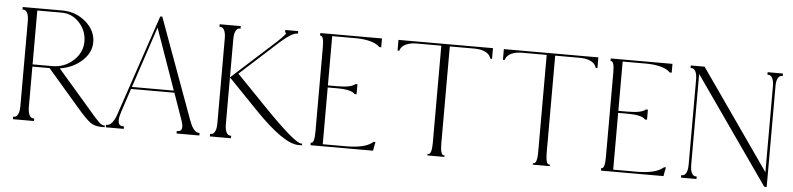

<svg xmlns="http://www.w3.org/2000/svg" viewBox="-42 -873 4539 1099"><g transform="rotate(5 2227.0 -324.0)"><path d="M51.8 -629.9V-644.5H87.9H112.3H136.7H278.3Q356.9 -644.5 414.3 -595.2Q471.7 -545.9 471.7 -478.5Q471.7 -418.9 420.7 -372.1Q369.6 -325.2 293.9 -313L483.4 -93.8Q529.3 -39.6 545.4 -24.7Q561.5 -9.8 574.2 -9.8H579.1V0H558.6Q522 0 496.3 -18.1Q470.7 -36.1 413.1 -103.5L235.4 -309.6H136.7V-78.1Q136.7 -48.3 145 -31.5Q153.3 -14.6 168 -14.6H172.9V0H136.7H112.3H87.9H51.8V-14.6H56.6Q71.3 -14.6 79.6 -31.5Q87.9 -48.3 87.9 -78.1V-566.4Q87.9 -596.2 79.6 -613Q71.3 -629.9 56.6 -629.9ZM250 -322.3Q319.8 -322.3 370.4 -368.7Q420.9 -415 420.9 -478.5Q420.9 -540.5 378.7 -586.2Q336.4 -631.8 278.3 -631.8H136.7V-322.3H224.6Z M1123 -14.6V0H1093.8H1067.4H1041H992.2V-14.6H999Q1015.6 -14.6 1020 -29.3Q1024.4 -43.9 1016.1 -70.3L959.5 -231.4H710.4L664.6 -92.8H665Q652.3 -56.2 656.7 -35.4Q661.1 -14.6 680.7 -14.6H688.5V0H633.8H626H618.2H585.9V-14.6H591.8Q606.4 -14.6 620.4 -31.5Q634.3 -48.3 644.5 -78.1L840.8 -659.2H852.5L1064.9 -78.1H1065.4Q1075.7 -48.3 1089.6 -31.5Q1103.5 -14.6 1118.2 -14.6ZM955.1 -243.2 831.1 -594.2 714.4 -243.2Z M1560.5 -629.9V-644.5H1596.7H1605.5H1614.3H1634.8V-629.9H1629.9Q1600.6 -629.9 1536.6 -573.7L1314.9 -372.1L1476.6 -205.1Q1669.4 -4.9 1708 -4.9H1712.9V4.9H1692.4Q1608.4 4.9 1438.5 -170.9L1277.3 -337.9L1276.4 -336.9L1268.6 -346.7V-78.1Q1268.6 -48.3 1276.9 -31.5Q1285.2 -14.6 1299.8 -14.6H1304.7V0H1268.6H1244.1H1219.7H1183.6V-14.6H1188.5Q1203.1 -14.6 1211.4 -31.5Q1219.7 -48.3 1219.7 -78.1V-566.4Q1219.7 -596.2 1211.4 -613Q1203.1 -629.9 1188.5 -629.9H1183.6V-644.5H1219.7H1244.1H1268.6H1304.7V-629.9H1299.8Q1285.2 -629.9 1276.9 -613Q1268.6 -596.2 1268.6 -566.4V-346.7L1520 -574.7Q1579.1 -629.9 1563.5 -629.9Z M1987.3 -371.1H1999V-349.6V-343.8V-337.9V-313.5H1987.3Q1969.2 -337.9 1881.8 -337.9H1831.1V-11.7H1972.7Q2071.8 -13.2 2112.3 -44.9L2120.1 -50.8H2130.9Q2126 -30.3 2122.1 -5.9Q2122.1 -4.9 2121.6 -2.9Q2121.1 -1 2121.1 0H2119.1H2043H1831.1H1807.6H1783.2H1761.7V-14.6H1764.6Q1783.2 -14.6 1783.2 -78.1V-566.4Q1783.2 -629.9 1764.6 -629.9H1761.7V-644.5H1783.2H1807.6H1831.1H2038.1H2109.4H2116.2V-638.7V-593.8H2105.5L2098.6 -599.6Q2081.5 -615.2 2045.9 -624Q2010.3 -632.8 1964.8 -632.8H1831.1V-349.6H1881.8Q1965.8 -349.6 1987.3 -371.1Z M2753.9 -583H2744.1L2741.2 -590.8Q2732.9 -610.8 2708.3 -621.8Q2683.6 -632.8 2646.5 -632.8H2506.8V-71.3Q2506.8 -41.5 2512.2 -24.7Q2517.6 -7.8 2527.3 -8.8H2531.2V0H2506.8H2482.4H2458H2433.6V-8.8H2437.5Q2447.3 -7.8 2452.6 -24.7Q2458 -41.5 2458 -71.3V-632.8H2318.4Q2281.2 -632.8 2256.6 -621.8Q2231.9 -610.8 2223.6 -590.8L2220.7 -583H2210.9V-638.7V-644.5H2218.8H2281.2H2683.6H2746.1H2753.9V-638.7Z M3359.4 -583H3349.6L3346.7 -590.8Q3338.4 -610.8 3313.7 -621.8Q3289.1 -632.8 3252 -632.8H3112.3V-71.3Q3112.3 -41.5 3117.7 -24.7Q3123 -7.8 3132.8 -8.8H3136.7V0H3112.3H3087.9H3063.5H3039.1V-8.8H3043Q3052.7 -7.8 3058.1 -24.7Q3063.5 -41.5 3063.5 -71.3V-632.8H2923.8Q2886.7 -632.8 2862.1 -621.8Q2837.4 -610.8 2829.1 -590.8L2826.2 -583H2816.4V-638.7V-644.5H2824.2H2886.7H3289.1H3351.6H3359.4V-638.7Z M3656.2 -371.1H3668V-349.6V-343.8V-337.9V-313.5H3656.2Q3638.2 -337.9 3550.8 -337.9H3500V-11.7H3641.6Q3740.7 -13.2 3781.2 -44.9L3789.1 -50.8H3799.8Q3794.9 -30.3 3791 -5.9Q3791 -4.9 3790.5 -2.9Q3790 -1 3790 0H3788.1H3711.9H3500H3476.6H3452.1H3430.7V-14.6H3433.6Q3452.1 -14.6 3452.1 -78.1V-566.4Q3452.1 -629.9 3433.6 -629.9H3430.7V-644.5H3452.1H3476.6H3500H3707H3778.3H3785.2V-638.7V-593.8H3774.4L3767.6 -599.6Q3750.5 -615.2 3714.8 -624Q3679.2 -632.8 3633.8 -632.8H3500V-349.6H3550.8Q3634.8 -349.6 3656.2 -371.1Z M4419.9 -644.5V-629.9H4415Q4400.9 -629.9 4392.8 -615.5Q4384.8 -601.1 4383.8 -575.2V-566.4V-40V10.7H4370.1L4346.7 -22.5L3942.4 -600.1V-78.1Q3942.4 -48.3 3950.7 -31.5Q3959 -14.6 3973.6 -14.6H3979.5V0H3942.4H3934.6H3927.7H3890.6V-14.6H3896.5Q3911.1 -14.6 3919.4 -31.5Q3927.7 -48.3 3927.7 -78.1V-566.4Q3927.7 -596.2 3919.4 -613Q3911.1 -629.9 3896.5 -629.9H3890.6V-644.5H3927.7H3934.6H3942.4H3969.7L3942.4 -624V-623.5L3969.7 -644.5L4369.1 -72.8V-566.4Q4369.1 -596.2 4360.8 -613Q4352.5 -629.9 4337.9 -629.9H4332V-644.5H4369.1H4376H4383.8Z"/></g></svg>

Font: Elaris
Style: Regular
Weight: 500
Version: Version 1.0